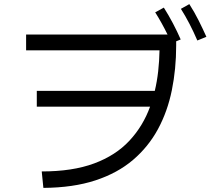

<svg xmlns="http://www.w3.org/2000/svg" viewBox="-20 -870 1040 934"><path d="M940 -673Q903 -759 860 -827L901 -850Q926 -811 946 -771Q966 -731 984 -691ZM191 44 183 -36Q333 -36 438 -75Q543 -114 609.5 -185.5Q676 -257 710 -351H159V-428H733Q744 -474 749.5 -523.5Q755 -573 756 -625H107V-702H795Q766 -761 735 -810L777 -833Q801 -795 821.5 -756Q842 -717 859 -678L837 -669V-648Q837 -535 816 -431.5Q795 -328 748.5 -242Q702 -156 627 -92Q552 -28 444 7.5Q336 43 191 44Z"/></svg>

Font: Murecho
Style: Regular
Weight: 400
Designer: Neil Summerour
Foundry: Positype
Version: Version 1.010; ttfautohint (v1.8.3)